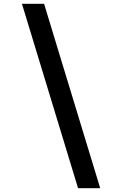

<svg xmlns="http://www.w3.org/2000/svg" viewBox="-20 -843 640 1006"><path d="M389 143 95 -823H211L505 143Z"/></svg>

Font: Iosevka Curly SmBdExObl
Style: Regular
Weight: 600
Width: 7
Italic angle: -9°
Monospace: yes
Designer: Belleve Invis
Foundry: Belleve Invis
Version: Version 11.1.0; ttfautohint (v1.8.3)